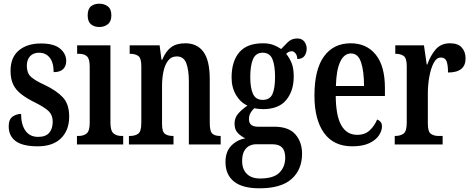

<svg xmlns="http://www.w3.org/2000/svg" viewBox="-20 -781 2549 1038"><path d="M184 10Q103 10 65 -18Q27 -46 27 -98Q27 -135 47.5 -150Q68 -165 94 -165Q94 -108 117.5 -74.5Q141 -41 186 -41Q227 -41 246 -63Q265 -85 265 -123Q265 -158 244 -179Q223 -200 173 -225Q126 -248 96 -271Q66 -294 51.5 -324Q37 -354 37 -398Q37 -471 82 -508.5Q127 -546 201 -546Q272 -546 305 -518Q338 -490 338 -452Q338 -423 321 -407Q304 -391 270 -391Q270 -443 248.5 -469.5Q227 -496 191 -496Q160 -496 142.5 -477Q125 -458 125 -425Q125 -387 146.5 -366.5Q168 -346 223 -321Q286 -291 320 -254.5Q354 -218 354 -151Q354 -77 310 -33.5Q266 10 184 10Z M517 -635Q489 -635 471.5 -650Q454 -665 454 -698Q454 -732 471.5 -746.5Q489 -761 517 -761Q544 -761 563 -746.5Q582 -732 582 -698Q582 -665 563 -650Q544 -635 517 -635ZM396 0V-46H405Q432 -46 448.5 -59.5Q465 -73 465 -117V-421Q465 -463 450 -476.5Q435 -490 409 -490H397V-536H577V-119Q577 -74 593.5 -60Q610 -46 637 -46H646V0Z M677 0V-46H683Q710 -46 727 -58Q744 -70 744 -117V-423Q744 -467 727.5 -478.5Q711 -490 685 -490H681V-536H843L853 -458H857Q876 -504 905 -525.5Q934 -547 982 -547Q1046 -547 1080 -500.5Q1114 -454 1114 -352V-117Q1114 -71 1128 -58.5Q1142 -46 1169 -46H1173V0H1001V-340Q1001 -403 987 -439.5Q973 -476 936 -476Q906 -476 888.5 -453Q871 -430 863.5 -393.5Q856 -357 856 -316V-112Q856 -69 871.5 -57.5Q887 -46 914 -46H918V0Z M1383 237Q1290 237 1244.5 200Q1199 163 1199 95Q1199 39 1230 7Q1261 -25 1306 -33Q1285 -43 1266.5 -61Q1248 -79 1248 -113Q1248 -144 1268 -167Q1288 -190 1318 -210Q1280 -227 1256 -267.5Q1232 -308 1232 -362Q1232 -449 1273.5 -498Q1315 -547 1402 -547Q1433 -547 1456.5 -538.5Q1480 -530 1500 -516Q1515 -532 1535.5 -552.5Q1556 -573 1587 -573Q1612 -573 1625 -556.5Q1638 -540 1638 -518Q1638 -495 1626 -478.5Q1614 -462 1587 -462Q1587 -481 1577.5 -492.5Q1568 -504 1558 -504Q1548 -504 1540.5 -500Q1533 -496 1527 -490Q1544 -470 1556 -441.5Q1568 -413 1568 -367Q1568 -290 1527.5 -240.5Q1487 -191 1402 -191Q1393 -191 1377.5 -192.5Q1362 -194 1355 -196Q1345 -188 1335.5 -172.5Q1326 -157 1326 -137Q1326 -115 1339 -105.5Q1352 -96 1373 -96H1462Q1541 -96 1577 -54.5Q1613 -13 1613 50Q1613 136 1556.5 186.5Q1500 237 1383 237ZM1400 -241Q1439 -241 1453 -272.5Q1467 -304 1467 -365Q1467 -428 1452.5 -462Q1438 -496 1400 -496Q1363 -496 1348 -461.5Q1333 -427 1333 -364Q1333 -305 1348 -273Q1363 -241 1400 -241ZM1386 184Q1459 184 1490.5 152.5Q1522 121 1522 72Q1522 34 1505 16.5Q1488 -1 1454 -1H1363Q1346 -1 1329 7Q1312 15 1300.5 35Q1289 55 1289 90Q1289 133 1314 158.5Q1339 184 1386 184Z M1884 10Q1784 10 1732 -62Q1680 -134 1680 -264Q1680 -405 1731.5 -476Q1783 -547 1876 -547Q1962 -547 2011.5 -485.5Q2061 -424 2061 -305V-262H1795Q1796 -154 1825.5 -103Q1855 -52 1911 -52Q1953 -52 1979 -76.5Q2005 -101 2019 -135Q2030 -131 2037.5 -122Q2045 -113 2045 -97Q2045 -74 2028.5 -49Q2012 -24 1976.5 -7Q1941 10 1884 10ZM1948 -316Q1948 -396 1932 -444Q1916 -492 1878 -492Q1840 -492 1819 -446.5Q1798 -401 1796 -316Z M2114 0V-46H2117Q2144 -46 2161.5 -58.5Q2179 -71 2179 -118V-422Q2179 -466 2163 -478Q2147 -490 2120 -490H2117V-536H2272L2287 -432H2290Q2308 -483 2336.5 -515Q2365 -547 2413 -547Q2456 -547 2476.5 -524Q2497 -501 2497 -465Q2497 -389 2402 -389Q2402 -431 2394 -450.5Q2386 -470 2363 -470Q2340 -470 2324.5 -440.5Q2309 -411 2301 -366Q2293 -321 2293 -276V-113Q2293 -69 2309.5 -57.5Q2326 -46 2350 -46H2373V0Z"/></svg>

Font: Noto Serif Tamil ExtraCondensed SemiBold
Style: Regular
Weight: 600
Width: 2
Designer: Indian Type Foundry, Tom Grace, and the Monotype Design Team
Foundry: Monotype Imaging Inc.
Version: Version 2.004; ttfautohint (v1.8.4.7-5d5b)